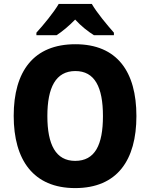

<svg xmlns="http://www.w3.org/2000/svg" viewBox="-20 -951 768 981"><path d="M449 -931H280C256 -889 200 -821 166 -784V-771H269C298 -790 331 -817 364 -851C395 -817 430 -790 460 -771H562V-784C526 -825 475 -886 449 -931ZM677 -358C677 -584 579 -725 365 -725C152 -725 50 -587 50 -359C50 -133 151 10 364 10C579 10 677 -133 677 -358ZM222 -358C222 -504 265 -588 365 -588C464 -588 506 -506 506 -358C506 -210 465 -129 364 -129C265 -129 222 -212 222 -358Z"/></svg>

Font: Noto Sans Gurmukhi UI SemiCondensed ExtraBold
Style: Regular
Weight: 800
Width: 4
Designer: Jelle Bosma - Monotype Design Team
Foundry: Monotype Imaging Inc.
Version: Version 2.004